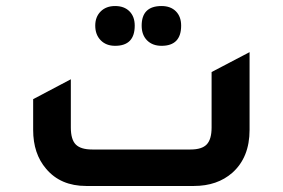

<svg xmlns="http://www.w3.org/2000/svg" viewBox="-20 -617 938 637"><path d="M362 -465Q332 -465 314 -483.5Q296 -502 296 -532Q296 -561 314 -579Q332 -597 362 -597Q392 -597 409.5 -579.5Q427 -562 427 -532Q427 -465 362 -465ZM516 -465Q486 -465 468 -483Q450 -501 450 -532Q450 -597 516 -597Q546 -597 563.5 -579.5Q581 -562 581 -532Q581 -465 516 -465ZM266 0Q181 0 133 -57Q90 -107 90 -186V-288L215 -354V-194Q215 -154 231.5 -137.5Q248 -121 286 -121H612Q650 -121 666 -138Q682 -155 682 -194V-378L808 -444V-186Q808 -95 751 -44Q701 0 623 0Z"/></svg>

Font: Space Grotesk SemiBold
Style: Regular
Weight: 600
Designer: Florian Karsten
Foundry: Florian Karsten
Version: Version 2.000